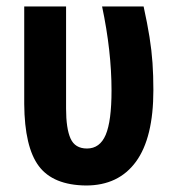

<svg xmlns="http://www.w3.org/2000/svg" viewBox="-20 -567 539 596"><path d="M247.1 8.8Q145 7.8 100.6 -51.3Q56.2 -110.4 55.2 -244.1V-546.9H185.1V-230Q185.1 -168 199 -137Q212.9 -106 250 -106Q290 -106 308.1 -148.4Q326.2 -190.9 326.2 -286.1Q326.2 -408.2 296.9 -546.9H425.8Q437.5 -493.7 444.1 -452.1Q450.7 -410.6 453.4 -371.8Q456.1 -333 456.1 -287.1Q456.1 -139.2 402.1 -65.2Q348.1 8.8 247.1 8.8Z"/></svg>

Font: Open Sans Condensed
Style: Bold
Weight: 700
Width: 3
Designer: Monotype Design Team
Foundry: Monotype Imaging Inc.
Version: Version 3.003; ttfautohint (v1.8.4)